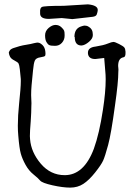

<svg xmlns="http://www.w3.org/2000/svg" viewBox="-20 -856 619 888"><path d="M274.4 -829.1 386.7 -835.9Q432.1 -831.5 432.1 -810.1Q432.1 -807.1 431.6 -804.7Q430.2 -796.4 427.2 -788.6Q423.8 -780.3 408.7 -778.3L314.5 -767.6L265.6 -772.5L206.1 -768.6Q165.5 -768.6 165.5 -793.5Q165.5 -796.9 165.5 -799.3Q164.1 -817.9 173.3 -823.5Q182.6 -829.1 274.4 -829.1ZM276.4 -714.4Q278.8 -709.5 278.8 -695.3Q278.8 -695.3 278.8 -690.4Q278.8 -671.9 266.4 -658Q253.9 -644 234.4 -644Q214.8 -644 207.8 -647.5Q200.7 -650.9 194.6 -661.9Q188.5 -672.9 188.5 -692.6Q188.5 -712.4 204.8 -726.6Q221.2 -740.7 236.8 -740.7Q252.4 -740.7 263.4 -730.5Q274.4 -720.2 276.4 -714.4ZM356.9 -645.5Q325.7 -645.5 325.7 -684.6Q325.7 -685.5 324.2 -685.1Q324.2 -723.1 354 -733.4Q366.7 -737.8 372.6 -737.8Q372.6 -737.8 374 -737.3Q380.4 -737.3 386.7 -734.4Q408.7 -722.7 408.7 -700.7Q408.7 -699.7 409.2 -699.7Q409.2 -698.7 409.2 -698.2Q409.2 -697.8 409.2 -697Q409.2 -696.3 409.2 -695.6Q409.2 -694.8 409.2 -694.1Q409.2 -693.4 409.2 -692.4Q409.2 -677.7 391.6 -662.6Q372.6 -646.5 356.9 -645.5ZM386.7 -609.4Q386.7 -609.4 386.7 -612.3Q386.7 -636.7 421.9 -640.6Q459 -646.5 478 -654.3Q497.1 -662.1 504.4 -662.1Q511.7 -662.1 530.8 -652.3Q549.8 -642.6 554.7 -636.7Q559.6 -630.9 560.5 -617.2Q560.5 -617.2 560.5 -610.4Q560.5 -601.6 558.6 -597.7Q556.6 -591.8 549.8 -590.8Q526.4 -585.9 526.4 -550.8Q527.3 -545.9 527.3 -541Q528.3 -534.2 527.3 -524.4Q527.3 -475.6 511.7 -367.2Q494.1 -237.3 480 -185.1Q465.8 -132.8 457 -113.3Q448.2 -93.8 419.9 -58.1Q391.6 -22.5 365.2 -5.4Q338.9 11.7 304.7 11.7Q270.5 11.7 222.7 1Q174.8 -9.8 165.5 -21Q156.2 -32.2 134.8 -49.3Q113.3 -66.4 98.1 -93.8Q83 -121.1 76.2 -145.5Q69.3 -169.9 64.5 -229.5Q62.5 -250 62.5 -274.4Q62.5 -320.3 68.4 -377Q76.2 -450.2 76.2 -479.5Q76.2 -479.5 76.2 -490.2Q74.2 -513.7 71.8 -534.7Q69.3 -555.7 65.9 -562Q62.5 -568.4 46.9 -576.2Q31.2 -584 26.4 -593.8Q21.5 -603.5 21.5 -609.4Q21.5 -610.4 20.5 -610.4Q20.5 -615.2 24.4 -621.1Q28.3 -628.9 42.5 -633.8Q56.6 -638.7 70.8 -642.6Q85 -646.5 104 -649.4Q123 -652.3 136.7 -656.2Q149.4 -659.2 156.2 -659.2Q157.2 -658.2 158.2 -658.2Q165 -658.2 176.8 -647.5Q187.5 -636.7 189.5 -619.1Q189.5 -613.3 190.4 -609.4Q190.4 -600.6 188.5 -597.7Q185.5 -593.8 166 -590.8Q146.5 -587.9 141.1 -575.7Q135.7 -563.5 132.8 -531.2Q129.9 -499 126 -460.9Q124 -437.5 124 -416Q125 -402.3 125 -390.6Q126 -379.9 125 -365.2Q125 -337.9 122.1 -294.9Q118.2 -249 118.2 -226.6Q118.2 -217.8 119.1 -211.9Q124 -151.4 168.9 -98.6Q213.9 -45.9 279.3 -45.9Q368.2 -45.9 414.1 -168Q439.5 -238.3 456.1 -348.6Q468.8 -430.7 468.8 -489.3Q468.8 -509.8 466.8 -528.3L461.9 -587.9L420.9 -583Q388.7 -583 386.7 -609.4Z"/></svg>

Font: Drukaatie burti
Style: Light
Weight: 300
Version: Version 0.14